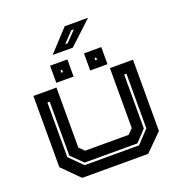

<svg xmlns="http://www.w3.org/2000/svg" viewBox="-150 -982 1036 1107"><g transform="rotate(-20 368.0 -428.0)"><path d="M165.5 0 62.5 -103V-540H204V-172L234.5 -141.5H501.5L532 -172V-540H673.5V-103L570.5 0ZM203.5 -64H537.5L610.5 -142V-477H596.5V-146L532.5 -78H208.5L139.5 -146V-477H125.5V-142ZM420.5 -566V-671H526.5V-566ZM212.5 -566V-671H318.5V-566ZM259.5 -611H269.5V-625H259.5ZM468.5 -611H478.5V-625H468.5ZM247.5 -724 369.5 -856H513L371 -724ZM337 -758H352L413 -821H397Z"/></g></svg>

Font: Tourney Expanded Regular
Style: Bold
Weight: 700
Width: 7
Designer: Tyler Finck
Foundry: Etcetera Type Co
Version: Version 1.010; ttfautohint (v1.8.3)